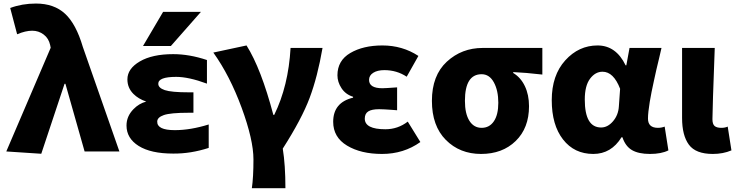

<svg xmlns="http://www.w3.org/2000/svg" viewBox="-20 -833 4049 1056"><path d="M207 12.7 14.6 0 258.8 -570.3 255.9 -585Q248 -622.1 220.2 -643.1Q192.4 -664.1 157.2 -664.1Q120.1 -664.1 74.2 -644.5L36.1 -789.1Q101.6 -813.5 177.7 -813.5Q277.3 -813.5 337.9 -757.3Q398.4 -701.2 435.5 -575.2L636.7 0H445.3L339.8 -372.1H335Z M877 -767.6H1085L919.9 -580.1H766.6ZM941.4 -117.2Q1027.3 -117.2 1127.9 -148.4V-19.5Q1028.3 12.7 932.6 11.7Q809.6 11.7 742.7 -30.3Q675.8 -72.3 675.8 -142.6Q675.8 -193.4 713.9 -232.4Q744.1 -263.7 784.2 -274.4Q741.2 -289.1 713.9 -316.4Q680.7 -349.6 680.7 -396.5Q680.7 -455.1 749 -495.1Q817.4 -535.2 932.6 -535.2Q1021.5 -535.2 1118.2 -502.9V-373Q1017.6 -410.2 949.2 -410.2Q849.6 -410.2 850.6 -372.1Q850.6 -349.6 886.2 -337.4Q921.9 -325.2 1018.6 -325.2H1043.9V-212.9H1018.6Q918 -212.9 881.3 -200.2Q844.7 -187.5 844.7 -164.1Q843.8 -117.2 941.4 -117.2Z M1549.8 202.1H1365.2Q1374 141.6 1374 43.9Q1374 -63.5 1309.1 -240.2Q1244.1 -417 1153.3 -543.9L1335.9 -583Q1416 -456.1 1483.4 -201.2H1488.3Q1566.4 -360.4 1578.1 -569.3H1753.9Q1726.6 -411.1 1683.1 -294.9Q1639.6 -178.7 1535.2 -15.6Q1549.8 74.2 1549.8 202.1Z M2081.1 13.7Q1964.8 13.7 1888.7 -32.2Q1812.5 -78.1 1812.5 -163.1Q1812.5 -269.5 1921.9 -295.9V-300.8Q1880.9 -313.5 1858.4 -347.7Q1835.9 -381.8 1835.9 -418.9Q1835.9 -500 1906.7 -541.5Q1977.5 -583 2083 -583Q2193.4 -583 2281.2 -525.4L2216.8 -411.1Q2162.1 -447.3 2093.8 -447.3Q2055.7 -447.3 2032.7 -432.6Q2009.8 -418 2009.8 -393.6Q2009.8 -347.7 2083 -347.7Q2098.6 -347.7 2164.1 -352.5V-226.6Q2153.3 -227.5 2132.8 -229Q2112.3 -230.5 2095.7 -231.4Q2079.1 -232.4 2065.4 -232.4Q2024.4 -232.4 2005.4 -220.2Q1986.3 -208 1986.3 -180.7Q1986.3 -122.1 2099.6 -122.1Q2168 -122.1 2222.7 -164.1L2292 -51.8Q2200.2 13.7 2081.1 13.7Z M2355.5 -278.3Q2355.5 -418 2437.5 -493.7Q2519.5 -569.3 2634.8 -569.3H2962.9V-422.9Q2870.1 -433.6 2802.7 -436.5V-431.6Q2843.8 -407.2 2866.7 -359.4Q2889.6 -311.5 2889.6 -249Q2889.6 -128.9 2816.4 -57.6Q2743.2 13.7 2626 13.7Q2508.8 13.7 2432.1 -63.5Q2355.5 -140.6 2355.5 -278.3ZM2720.7 -267.6Q2720.7 -335 2696.3 -379.9Q2671.9 -424.8 2628.9 -424.8Q2537.1 -424.8 2537.1 -278.3Q2537.1 -208 2561.5 -168.9Q2585.9 -129.9 2628.9 -129.9Q2671.9 -129.9 2696.3 -166Q2720.7 -202.1 2720.7 -267.6Z M3243.2 13.7Q3138.7 13.7 3076.7 -65.9Q3014.6 -145.5 3014.6 -282.2Q3014.6 -418.9 3088.9 -501Q3163.1 -583 3266.6 -583Q3368.2 -583 3420.9 -473.6H3424.8L3442.4 -569.3H3618.2Q3615.2 -554.7 3605 -512.2Q3594.7 -469.7 3589.8 -448.7Q3585 -427.7 3576.7 -389.2Q3568.4 -350.6 3563.5 -326.7Q3558.6 -302.7 3553.7 -272.9Q3548.8 -243.2 3546.4 -220.7Q3543.9 -198.2 3543.9 -180.7Q3543.9 -129.9 3598.6 -129.9Q3618.2 -129.9 3635.7 -136.7L3656.2 -5.9Q3617.2 13.7 3554.7 13.7Q3492.2 13.7 3456.1 -7.3Q3419.9 -28.3 3403.3 -78.1H3398.4Q3341.8 13.7 3243.2 13.7ZM3286.1 -131.8Q3322.3 -131.8 3351.6 -166Q3380.9 -200.2 3383.8 -248L3390.6 -344.7Q3354.5 -438.5 3293.9 -438.5Q3253.9 -438.5 3225.1 -399.9Q3196.3 -361.3 3196.3 -285.2Q3196.3 -131.8 3286.1 -131.8Z M3900.4 13.7Q3806.6 13.7 3769 -37.1Q3731.4 -87.9 3731.4 -184.6V-569.3H3911.1Q3898.4 -229.5 3898.4 -177.7Q3898.4 -150.4 3910.2 -140.1Q3921.9 -129.9 3947.3 -129.9Q3967.8 -129.9 3982.4 -136.7L4002.9 -5.9Q3957 13.7 3900.4 13.7Z"/></svg>

Font: Gen Shin Gothic Heavy
Style: Bold
Weight: 900
Designer: [Source Han Sans]
Ryoko NISHIZUKA  (kana & ideographs); Paul D. Hunt (Latin, Greek & Cyrillic); Wenlong ZHANG  (bopomofo
Version: Version 1.002.20150607